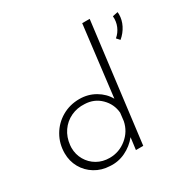

<svg xmlns="http://www.w3.org/2000/svg" viewBox="-172 -911 1042 1067"><g transform="rotate(-30 349.0 -377.0)"><path d="M544 -760 449 0H402L412 -77Q379 -36 332 -13.5Q285 9 233 5Q181 3 139 -22.5Q97 -48 73.5 -90Q50 -132 50 -182Q50 -243 79 -293.5Q108 -344 158.5 -373.5Q209 -403 271 -403Q326 -403 371.5 -376.5Q417 -350 441 -307L496 -760ZM430 -224Q425 -281 384 -321.5Q343 -362 283 -364Q236 -367 195.5 -348Q155 -329 129.5 -292Q104 -255 99 -206L98 -190Q98 -147 118.5 -111.5Q139 -76 174.5 -55.5Q210 -35 255 -35Q316 -35 364 -74Q412 -113 424 -173ZM634 -573Q630 -577 625.5 -582.5Q621 -588 616 -593Q641 -614 653.5 -644Q666 -674 663 -708L697 -715L698 -701Q698 -665 681 -631.5Q664 -598 634 -573Z"/></g></svg>

Font: Josefin Sans Light
Style: Italic
Weight: 300
Italic angle: -7°
Designer: Santiago Orozco
Foundry: Typemade
Version: Version 2.000